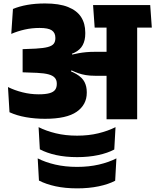

<svg xmlns="http://www.w3.org/2000/svg" viewBox="-20 -672 876 1082"><path d="M835.5 -516.5 826.5 -643.5H504.5L513.5 -516.5ZM580.5 0H753V-562H580.5ZM25 -181.5 33.5 -39.5Q75 -20.5 126.5 -11.5Q178 -2.5 234 -2.5Q355.5 -2.5 412.2 -42.2Q469 -82 469 -149V-153Q469 -185 456.2 -210Q443.5 -235 409.8 -255Q376 -275 313 -292.5L310.5 -356Q366 -358.5 399 -374.8Q432 -391 446.2 -418Q460.5 -445 460.5 -481.5V-489Q460.5 -539.5 437 -576Q413.5 -612.5 363.5 -632.5Q313.5 -652.5 234 -652.5Q179.5 -652.5 134.2 -644.5Q89 -636.5 53 -621.5L43.5 -481Q79.5 -496.5 119.5 -505.5Q159.5 -514.5 203 -514.5Q252.5 -514.5 272.2 -500.8Q292 -487 292 -459V-456Q292 -437.5 282.8 -425.5Q273.5 -413.5 249.5 -407Q225.5 -400.5 181 -398L107.5 -395V-264.5L189 -261.5Q230 -259.5 254.2 -252.8Q278.5 -246 289.2 -233.2Q300 -220.5 300 -202V-198.5Q300 -178.5 290.5 -165.8Q281 -153 258.8 -146.8Q236.5 -140.5 198 -140.5Q151.5 -140.5 106.8 -151.8Q62 -163 25 -181.5ZM304 -367.5V-280L378 -264L382.5 -275.5Q403 -266 422.2 -259.2Q441.5 -252.5 463.8 -248.8Q486 -245 515 -245H640V-380H513.5Q488 -380 466.2 -378Q444.5 -376 425 -372.5Q405.5 -369 386.5 -364.5L385 -372ZM414.5 213.5Q479.5 213.5 533.2 202Q587 190.5 624 170.5L631 44.5Q588.5 66 534.2 79.2Q480 92.5 414.5 92.5Q349 92.5 294.5 79.2Q240 66 197.5 44.5L204.5 169.5Q243 190 296.2 201.8Q349.5 213.5 414.5 213.5ZM414.5 389.5Q481 389.5 536.2 378Q591.5 366.5 629 346.5L636 220.5Q593 242.5 537 255.5Q481 268.5 414.5 268.5Q347.5 268.5 291.5 255.5Q235.5 242.5 192.5 220.5L199.5 345.5Q239 366 293.2 377.8Q347.5 389.5 414.5 389.5Z"/></svg>

Font: Anek Devanagari ExtraBold
Style: Regular
Weight: 800
Designer: Kailash Malviya (Devanagari) & Yesha Goshar (Latin)
Foundry: Ek Type
Version: Version 1.003